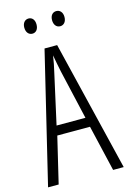

<svg xmlns="http://www.w3.org/2000/svg" viewBox="-132 -952 679 1015"><g transform="rotate(-15 207.0 -444.5)"><path d="M97 -848C97 -822 111 -806 131 -806C150 -806 164 -821 164 -848C164 -874 150 -889 131 -889C111 -889 97 -873 97 -848ZM249 -848C249 -822 263 -806 283 -806C302 -806 317 -821 317 -848C317 -874 302 -889 283 -889C263 -889 249 -874 249 -848ZM356 0H414L241 -714H172L0 0H58L118 -252H297ZM224 -574 286 -304H128L188 -574C196 -609 202 -637 206 -667C211 -637 217 -609 224 -574Z"/></g></svg>

Font: Noto Sans Lao Looped ExtraCondensed Light
Style: Regular
Weight: 300
Width: 2
Designer: Mark Frömberg, Ben Mitchell
Foundry: The Fontpad Ltd
Version: Version 1.002